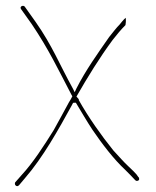

<svg xmlns="http://www.w3.org/2000/svg" viewBox="-20 -662 536 658"><path d="M250 -322 242 -331C281 -399 321 -464 366 -525C381 -544 394 -560 410 -576C411 -580 412 -591 411 -601C408 -599 403 -594 399 -589L390 -578C378 -566 367 -551 354 -535C315 -479 274 -422 242 -359L236 -346L230 -358C184 -441 159 -506 102 -587L65 -639C60 -646 46 -640 52 -631L89 -579C147 -493 180 -423 225 -337L228 -332C224 -324 221 -319 216 -311C199 -280 182 -248 164 -216C131 -163 93 -104 54 -62L32 -37C32 -37 31 -36 31 -32C31 -28 35 -24 39 -24C40 -24 43 -25 45 -27L66 -52C127 -122 181 -219 226 -301C231 -311 230 -310 236 -310H240C259 -279 277 -247 297 -217C329 -170 370 -116 409 -80C421 -68 432 -57 443 -45C444 -44 446 -42 449 -42C455 -42 457 -46 457 -48C457 -51 456 -54 456 -54H455L448 -64C444 -69 434 -79 420 -92C405 -106 389 -124 368 -147C327 -198 283 -260 250 -319Z"/></svg>

Font: Stray Cat
Style: ExLtCn
Weight: 200
Version: Version 1.0